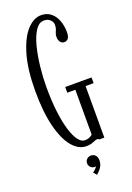

<svg xmlns="http://www.w3.org/2000/svg" viewBox="-165 -770 684 997"><g transform="rotate(-20 177.0 -271.0)"><path d="M189 10Q146 10 111.5 -31.5Q77 -73 56.8 -153.2Q36.5 -233.5 36.5 -349Q36.5 -467 59.8 -547.5Q83 -628 120.2 -669Q157.5 -710 198.5 -710Q231.5 -710 253.2 -691.8Q275 -673.5 285.5 -644.2Q296 -615 296 -582Q296 -558.5 288.2 -547.8Q280.5 -537 266 -537Q252 -537 244 -548Q236 -559 236 -576.5Q236 -588 239.8 -596.5Q243.5 -605 247 -614.8Q250.5 -624.5 250.5 -639Q250.5 -654 237.8 -666.5Q225 -679 203.5 -679Q176 -679 156 -648.2Q136 -617.5 123.2 -567.8Q110.5 -518 104.2 -460.2Q98 -402.5 98 -349Q98 -272 105.5 -211.5Q113 -151 126 -108.5Q139 -66 156 -43.8Q173 -21.5 192 -21.5Q207 -21.5 218.2 -26.8Q229.5 -32 234.5 -37.5V-285H190V-316.5H335.5V-285H291V0H263.5Q263 -1 260 -3Q257 -5 252.5 -5Q246 -5 238 -1.2Q230 2.5 218.5 6.2Q207 10 189 10ZM189.5 168.5 174 150.5Q179 147.5 188.2 139Q197.5 130.5 198.5 124Q197 126 192 126Q179 126 170 116.8Q161 107.5 161 94.5Q161 81.5 170.5 72.5Q180 63.5 193 63.5Q208 63.5 217.5 73.5Q227 83.5 227 101Q227 117.5 220.8 130.5Q214.5 143.5 205.8 152.8Q197 162 189.5 168.5Z"/></g></svg>

Font: Imbue Light
Style: Regular
Weight: 300
Designer: Tyler Finck
Foundry: Etcetera Type Company
Version: Version 1.102